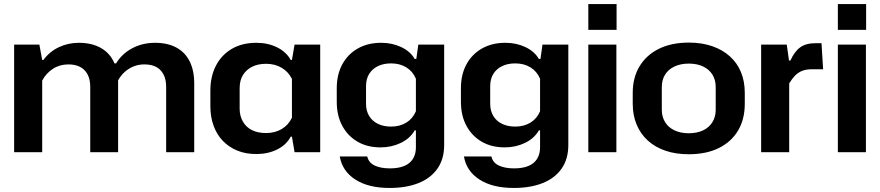

<svg xmlns="http://www.w3.org/2000/svg" viewBox="-20 -754 4359 951"><path d="M50 0V-533H175L189 -457H195Q225 -498 271 -520Q317 -542 371 -542Q435 -542 480.5 -516Q526 -490 547 -440H555Q584 -488 635 -515Q686 -542 748 -542Q810 -542 853.5 -518.5Q897 -495 919.5 -450Q942 -405 942 -340V0H803V-323Q803 -360 790 -385Q777 -410 753.5 -422.5Q730 -435 695 -435Q666 -435 641.5 -425Q617 -415 597.5 -397.5Q578 -380 565 -356Q565 -349 565 -342Q565 -335 565 -328V0H427V-323Q427 -360 414 -385Q401 -410 377 -422.5Q353 -435 319 -435Q276 -435 242.5 -413.5Q209 -392 189 -355V0Z M1250 9Q1197 9 1155.5 -8Q1114 -25 1084 -56Q1054 -87 1038 -131Q1022 -175 1022 -228V-305Q1022 -376 1050 -429.5Q1078 -483 1129 -512.5Q1180 -542 1250 -542Q1307 -542 1352.5 -519.5Q1398 -497 1420 -457H1426L1439 -533H1566V0H1439L1426 -77H1420Q1398 -36 1352.5 -13.5Q1307 9 1250 9ZM1298 -95Q1342 -95 1375.5 -115Q1409 -135 1426 -171V-363Q1409 -398 1375.5 -418Q1342 -438 1298 -438Q1258 -438 1229 -423.5Q1200 -409 1183.5 -382.5Q1167 -356 1167 -317V-216Q1167 -179 1183.5 -151Q1200 -123 1229 -109Q1258 -95 1298 -95Z M1910 177Q1804 177 1739.5 135Q1675 93 1663 21H1799Q1806 52 1836 66Q1866 80 1911 80Q1954 80 1982.5 68Q2011 56 2025.5 32.5Q2040 9 2040 -23V-108H2034Q2011 -68 1965 -46Q1919 -24 1865 -24Q1799 -24 1750.5 -52.5Q1702 -81 1675 -131.5Q1648 -182 1648 -250V-317Q1648 -385 1675.5 -435.5Q1703 -486 1752.5 -514Q1802 -542 1868 -542Q1923 -542 1968 -520.5Q2013 -499 2034 -462H2042L2052 -533H2180V-36Q2180 34 2146.5 81.5Q2113 129 2052.5 153Q1992 177 1910 177ZM1917 -127Q1961 -127 1993 -147Q2025 -167 2040 -203V-364Q2025 -400 1993 -420Q1961 -440 1917 -440Q1880 -440 1852 -426.5Q1824 -413 1808.5 -388Q1793 -363 1793 -327V-240Q1793 -205 1808.5 -179.5Q1824 -154 1852 -140.5Q1880 -127 1917 -127Z M2525 177Q2419 177 2354.5 135Q2290 93 2278 21H2414Q2421 52 2451 66Q2481 80 2526 80Q2569 80 2597.5 68Q2626 56 2640.5 32.5Q2655 9 2655 -23V-108H2649Q2626 -68 2580 -46Q2534 -24 2480 -24Q2414 -24 2365.5 -52.5Q2317 -81 2290 -131.5Q2263 -182 2263 -250V-317Q2263 -385 2290.5 -435.5Q2318 -486 2367.5 -514Q2417 -542 2483 -542Q2538 -542 2583 -520.5Q2628 -499 2649 -462H2657L2667 -533H2795V-36Q2795 34 2761.5 81.5Q2728 129 2667.5 153Q2607 177 2525 177ZM2532 -127Q2576 -127 2608 -147Q2640 -167 2655 -203V-364Q2640 -400 2608 -420Q2576 -440 2532 -440Q2495 -440 2467 -426.5Q2439 -413 2423.5 -388Q2408 -363 2408 -327V-240Q2408 -205 2423.5 -179.5Q2439 -154 2467 -140.5Q2495 -127 2532 -127Z M2894 0V-533H3033V0ZM2894 -606V-734H3034V-606Z M3391 10Q3327 10 3276 -7.5Q3225 -25 3189 -57.5Q3153 -90 3133.5 -136.5Q3114 -183 3114 -240V-294Q3114 -370 3148 -426Q3182 -482 3244 -512.5Q3306 -543 3392 -543Q3456 -543 3507 -525.5Q3558 -508 3594.5 -475.5Q3631 -443 3650 -397Q3669 -351 3669 -294V-240Q3669 -163 3635.5 -107Q3602 -51 3540 -20.5Q3478 10 3391 10ZM3391 -94Q3433 -94 3463 -108.5Q3493 -123 3509 -149.5Q3525 -176 3525 -210V-323Q3525 -358 3509 -384Q3493 -410 3463 -424.5Q3433 -439 3392 -439Q3351 -439 3320.5 -424.5Q3290 -410 3274 -384Q3258 -358 3258 -323V-210Q3258 -176 3274 -149.5Q3290 -123 3320.5 -108.5Q3351 -94 3391 -94Z M3750 0V-533H3877L3888 -454H3895Q3915 -499 3943.5 -519.5Q3972 -540 4018 -540H4049L4057 -411H4003Q3973 -411 3953 -403Q3933 -395 3918 -379.5Q3903 -364 3889 -341V0Z M4130 0V-533H4269V0ZM4130 -606V-734H4270V-606Z"/></svg>

Font: Hubot Sans SemiBold
Style: Regular
Weight: 600
Designer: Deni Anggara
Foundry: GitHub, Inc., Subsidiary of Microsoft Corporation
Version: Version 2.000